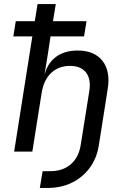

<svg xmlns="http://www.w3.org/2000/svg" viewBox="-20 -750 640 950"><path d="M177 180 191 97H228Q290 97 329.5 63.5Q369 30 379 -31L422 -300Q431 -359 405.5 -391.5Q380 -424 326 -424Q270 -424 233 -389Q196 -354 186 -290L140 0H50L140 -570H46L58 -645H152L166 -730H256L242 -645H408L396 -570H230L218 -490L201 -385H202Q217 -440 259 -470Q301 -500 364 -500Q447 -500 487 -449Q527 -398 513 -310L469 -31Q459 33 424 80.5Q389 128 335.5 154Q282 180 214 180Z"/></svg>

Font: NKDuy Mono
Style: Italic
Weight: 400
Italic angle: -9°
Monospace: yes
Designer: NKDuy
Foundry: NKDuy
Version: Version 2.251; ttfautohint (v1.8.4.7-5d5b)